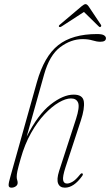

<svg xmlns="http://www.w3.org/2000/svg" viewBox="-20 -880 521 908"><path d="M78 -130.5Q65.5 -86.5 62.2 -70.5Q59 -54.5 59 -44Q59 -35 61.2 -28.8Q63.5 -22.5 63.5 -15.5Q63.5 -5 54.5 1.2Q45.5 7.5 34 7.5Q21.5 7.5 20.8 -3.2Q20 -14 30 -48L154.5 -491.5Q189 -614 255.5 -666.5Q322 -719 439 -719Q463 -719 472 -713Q481 -707 481 -699.5Q481 -682.5 454.5 -682.5Q438 -682.5 417.8 -688.8Q397.5 -695 371 -695Q315.5 -695 264.8 -657Q214 -619 188.5 -527.5L106 -233.5Q160 -339.5 219.5 -386Q279 -432.5 328.5 -432.5Q372 -432.5 376.5 -399.8Q381 -367 362.5 -310.5L289.5 -88Q275.5 -44.5 278.5 -28.2Q281.5 -12 297 -12Q308 -12 323 -20.5Q338 -29 358.5 -54.5Q365.5 -63 370 -59.5Q374.5 -56 368.5 -47.5Q329 7.5 287 7.5Q263 7.5 255 -12Q247 -31.5 259.5 -71L339.5 -317.5Q357.5 -373.5 349.5 -394Q341.5 -414.5 315.5 -414.5Q291 -414.5 258.2 -395.5Q225.5 -376.5 191 -340Q156.5 -303.5 126.8 -250.8Q97 -198 78 -130.5ZM455 -752.5Q451.5 -750 446 -756L377 -823.5L273 -756Q263 -749.5 259.5 -753.5Q256 -757 262 -762.5L365.5 -850Q378 -860.5 384.5 -860.5Q391.5 -860.5 399 -850L457.5 -762.5Q461 -756.5 455 -752.5Z"/></svg>

Font: Fraunces 144pt Soft Thin
Style: Italic
Weight: 100
Italic angle: -16°
Version: Version 1.000;[0bf87f6ff]